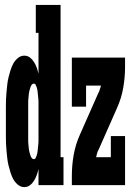

<svg xmlns="http://www.w3.org/2000/svg" viewBox="-20 -755 540 783"><path d="M79 8Q64 8 52 -2.5Q40 -13 33.5 -25.5Q27 -38 22.5 -52.5Q18 -67 14.5 -81.5Q11 -96 9.5 -111Q8 -126 6.5 -140.5Q5 -155 4.5 -170Q4 -185 4 -200V-320Q4 -335 4.5 -350Q5 -365 6.5 -379.5Q8 -394 9.5 -409Q11 -424 14.5 -438.5Q18 -453 22.5 -467.5Q27 -482 33.5 -494.5Q40 -507 52 -517.5Q64 -528 79 -528Q92 -528 102 -520.5Q112 -513 119 -501.5Q126 -490 130 -478.5Q134 -467 137 -454V-621H126V-735H227V-114H239V0H137V-66Q134 -53 130 -41.5Q126 -30 119 -18.5Q112 -7 102 0.5Q92 8 79 8ZM118 -106Q123 -106 125.5 -111Q128 -116 129.5 -120.5Q131 -125 132 -130Q133 -135 133.5 -140Q134 -145 134.5 -150Q135 -155 135.5 -160Q136 -165 136.5 -170Q137 -175 137 -180Q137 -185 137 -190Q137 -195 137 -200V-320Q137 -325 137 -330Q137 -335 137 -340Q137 -345 136.5 -350Q136 -355 135.5 -360Q135 -365 134.5 -370Q134 -375 133.5 -380Q133 -385 132 -390Q131 -395 129.5 -399.5Q128 -404 125.5 -409Q123 -414 118 -414Q113 -414 109.5 -409.5Q106 -405 104.5 -400Q103 -395 101.5 -390.5Q100 -386 99 -381Q98 -376 97.5 -371Q97 -366 96.5 -360.5Q96 -355 95.5 -350Q95 -345 95 -340Q95 -335 95 -330Q95 -325 95 -320V-200Q95 -195 95 -190Q95 -185 95 -180Q95 -175 95.5 -170Q96 -165 96.5 -159.5Q97 -154 97.5 -149Q98 -144 99 -139Q100 -134 101.5 -129.5Q103 -125 104.5 -120Q106 -115 109.5 -110.5Q113 -106 118 -106ZM273 0V-37Q273 -81 280.5 -123.5Q288 -166 306 -206L382 -378Q383 -378 383 -379Q383 -380 384 -381Q386 -387 388 -393.5Q390 -400 392 -406H331V-320H273V-520H490V-483Q490 -439 482.5 -396.5Q475 -354 457 -314L381 -142Q380 -142 380 -141Q380 -140 379 -139Q377 -133 375 -126.5Q373 -120 372 -114H432V-200H490V0Z"/></svg>

Font: Iosevka Curly Slab Heavy
Style: Regular
Weight: 900
Monospace: yes
Designer: Belleve Invis
Foundry: Belleve Invis
Version: Version 22.1.2; ttfautohint (v1.8.4)